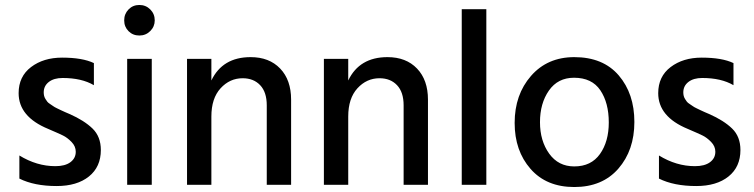

<svg xmlns="http://www.w3.org/2000/svg" viewBox="-20 -744 3034 773"><path d="M386 -140Q386 -72 338 -33.5Q290 5 208 5Q118 5 58 -25V-118Q128 -75 203 -75Q242 -75 263.5 -91Q285 -107 285 -133Q285 -155 268 -172.5Q251 -190 233.5 -198.5Q216 -207 174 -225Q55 -274 55 -369Q55 -436 105 -474Q155 -512 230 -512Q312 -512 358 -490V-401Q309 -430 232 -430Q197 -430 176.5 -414Q156 -398 156 -372Q156 -365 157.5 -358.5Q159 -352 163 -345.5Q167 -339 170.5 -334.5Q174 -330 182 -325Q190 -320 194.5 -316.5Q199 -313 209.5 -308Q220 -303 225 -300.5Q230 -298 242.5 -292.5Q255 -287 260 -285Q319 -259 352.5 -226.5Q386 -194 386 -140Z M591 0H492V-507H591ZM603 -662Q603 -637 585 -619Q567 -601 541 -601Q515 -601 497.5 -618.5Q480 -636 480 -662Q480 -688 497.5 -706Q515 -724 541 -724Q567 -724 585 -706Q603 -688 603 -662Z M1152 0H1054V-320Q1054 -373 1027.5 -401Q1001 -429 957 -429Q905 -429 868 -388.5Q831 -348 831 -275V0H733V-507H831V-420Q876 -514 989 -514Q1064 -514 1108 -468Q1152 -422 1152 -343Z M1703 0H1605V-320Q1605 -373 1578.5 -401Q1552 -429 1508 -429Q1456 -429 1419 -388.5Q1382 -348 1382 -275V0H1284V-507H1382V-420Q1427 -514 1540 -514Q1615 -514 1659 -468Q1703 -422 1703 -343Z M1938 0H1839V-707H1938Z M2292 9Q2180 9 2116 -64Q2052 -137 2052 -249Q2052 -363 2118 -438.5Q2184 -514 2292 -514Q2408 -514 2471 -440.5Q2534 -367 2534 -253Q2534 -139 2469.5 -65Q2405 9 2292 9ZM2154 -252Q2154 -177 2191 -125.5Q2228 -74 2292 -74Q2360 -74 2395.5 -124Q2431 -174 2431 -251Q2431 -330 2397 -380.5Q2363 -431 2291 -431Q2226 -431 2190 -379.5Q2154 -328 2154 -252Z M2961 -140Q2961 -72 2913 -33.5Q2865 5 2783 5Q2693 5 2633 -25V-118Q2703 -75 2778 -75Q2817 -75 2838.5 -91Q2860 -107 2860 -133Q2860 -155 2843 -172.5Q2826 -190 2808.5 -198.5Q2791 -207 2749 -225Q2630 -274 2630 -369Q2630 -436 2680 -474Q2730 -512 2805 -512Q2887 -512 2933 -490V-401Q2884 -430 2807 -430Q2772 -430 2751.5 -414Q2731 -398 2731 -372Q2731 -365 2732.5 -358.5Q2734 -352 2738 -345.5Q2742 -339 2745.5 -334.5Q2749 -330 2757 -325Q2765 -320 2769.5 -316.5Q2774 -313 2784.5 -308Q2795 -303 2800 -300.5Q2805 -298 2817.5 -292.5Q2830 -287 2835 -285Q2894 -259 2927.5 -226.5Q2961 -194 2961 -140Z"/></svg>

Font: Hind Vadodara Medium
Style: Regular
Weight: 500
Designer: Hitesh Malaviya
Foundry: Indian Type Foundry
Version: Version 1.001;PS 1.0;hotconv 1.0.86;makeotf.lib2.5.63406; tt